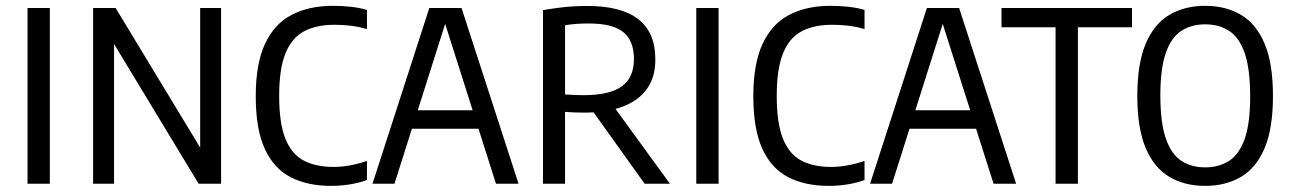

<svg xmlns="http://www.w3.org/2000/svg" viewBox="-20 -622 4374 650"><path d="M73.2 0V-595H148.7V0Z M295.2 0V-595H371.4L674.8 -94H657.7V-595H728.5V0H652.4L349.2 -501H366.1V0Z M1100.8 7.3Q1021.9 7.3 964.8 -21.7Q907.7 -50.7 876.8 -117.2Q845.8 -183.7 845.8 -296.7Q845.8 -405.9 877 -473.2Q908.1 -540.6 966.8 -571.4Q1025.4 -602.3 1107.8 -602.3Q1136.7 -602.3 1167.1 -599.1Q1197.4 -596 1222.3 -588.3V-523.6Q1192.8 -532.1 1166.3 -535.1Q1139.8 -538.1 1112.2 -538.1Q1051.2 -538.1 1009.5 -516.1Q967.9 -494.1 946.5 -441.6Q925.1 -389 925.1 -297.7Q925.1 -204.2 946.5 -151.7Q967.9 -99.3 1008.9 -78.1Q1049.9 -56.9 1108.5 -56.9Q1136 -56.9 1163.8 -61.9Q1191.5 -66.9 1222.3 -77.1V-12.5Q1198 -3.5 1166.4 1.9Q1134.8 7.3 1100.8 7.3Z M1241.1 0 1433.4 -595H1542.5L1735.5 0H1659.1L1481.3 -559.3H1492.8L1315.5 0ZM1339.5 -186.1 1355.2 -248.8H1620.2L1636.1 -186.1Z M1818.2 0V-587.7Q1852.1 -593.7 1888.7 -597.8Q1925.4 -601.8 1968.8 -601.8Q2083.8 -601.8 2141.1 -556.8Q2198.5 -511.8 2198.5 -422.5Q2199.3 -362.7 2170.9 -322.2Q2142.6 -281.7 2088.4 -261.2Q2034.2 -240.7 1957.9 -240.7Q1942.1 -240.7 1924.4 -241.4Q1906.7 -242 1892.9 -243.2V0ZM2162.4 0 1964.3 -276.9H2046.6L2248 0ZM1954.6 -299.8Q2044.5 -299.8 2085.3 -329.9Q2126.2 -359.9 2126.2 -422.2Q2126.2 -483.7 2090.3 -513.1Q2054.4 -542.5 1973.5 -542.5Q1950.3 -542.5 1931.5 -541.2Q1912.7 -539.9 1892.9 -536.5V-302.3Q1911.1 -301.1 1924.6 -300.4Q1938.2 -299.8 1954.6 -299.8Z M2337.2 0V-595H2412.7V0Z M2785.3 7.3Q2706.4 7.3 2649.3 -21.7Q2592.2 -50.7 2561.3 -117.2Q2530.3 -183.7 2530.3 -296.7Q2530.3 -405.9 2561.5 -473.2Q2592.6 -540.6 2651.3 -571.4Q2709.9 -602.3 2792.3 -602.3Q2821.2 -602.3 2851.6 -599.1Q2881.9 -596 2906.8 -588.3V-523.6Q2877.3 -532.1 2850.8 -535.1Q2824.3 -538.1 2796.7 -538.1Q2735.7 -538.1 2694 -516.1Q2652.4 -494.1 2631 -441.6Q2609.6 -389 2609.6 -297.7Q2609.6 -204.2 2631 -151.7Q2652.4 -99.3 2693.4 -78.1Q2734.4 -56.9 2793 -56.9Q2820.5 -56.9 2848.3 -61.9Q2876 -66.9 2906.8 -77.1V-12.5Q2882.5 -3.5 2850.9 1.9Q2819.3 7.3 2785.3 7.3Z M2925.6 0 3117.9 -595H3227L3420 0H3343.6L3165.8 -559.3H3177.3L3000 0ZM3024 -186.1 3039.7 -248.8H3304.7L3320.6 -186.1Z M3553.5 0V-529.8H3370.5V-595H3812.3V-529.8H3629.2V0Z M4059.9 7.3Q3991 7.3 3939.3 -23Q3887.6 -53.2 3859 -120.1Q3830.3 -187 3830.3 -297Q3830.3 -407.5 3859 -474.6Q3887.6 -541.8 3939.3 -572Q3991 -602.3 4059.9 -602.3Q4129.2 -602.3 4180.9 -572Q4232.6 -541.8 4261.1 -474.6Q4289.5 -407.5 4289.5 -297Q4289.5 -187 4261.1 -120.1Q4232.6 -53.2 4180.9 -23Q4129.2 7.3 4059.9 7.3ZM4059.9 -55.4Q4106.6 -55.4 4140.9 -77.4Q4175.2 -99.4 4193.8 -151.7Q4212.3 -204.1 4212.3 -295.5Q4212.3 -388.9 4193.8 -442.2Q4175.2 -495.5 4140.9 -517.6Q4106.6 -539.6 4059.9 -539.6Q4013.6 -539.6 3979.5 -517.6Q3945.4 -495.6 3926.9 -443.3Q3908.3 -390.9 3908.3 -299.5Q3908.3 -206.1 3926.9 -152.9Q3945.4 -99.6 3979.5 -77.5Q4013.6 -55.4 4059.9 -55.4Z"/></svg>

Font: Encode Sans SC Condensed Thin
Style: Regular
Weight: 100
Width: 3
Designer: Multiple Designers
Foundry: Impallari Type
Version: Version 3.002